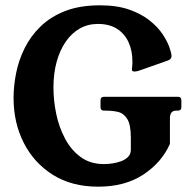

<svg xmlns="http://www.w3.org/2000/svg" viewBox="-20 -691 719 722"><path d="M181 -362Q181 -313 191.5 -262.5Q202 -212 225 -169Q248 -126 284 -100Q320 -74 371 -74Q386 -74 403 -76.5Q420 -79 436 -85Q452 -91 462 -101.5Q472 -112 472 -128V-173Q472 -223 458 -244.5Q444 -266 422.5 -270.5Q401 -275 378 -275H371Q358 -275 358 -288V-314Q358 -327 371 -327H649Q662 -327 662 -314V-288Q662 -275 649 -275H642Q619 -275 619 -246V-150Q588 -80 519 -34.5Q450 11 349 11Q250 11 179 -33.5Q108 -78 69.5 -153.5Q31 -229 31 -323Q31 -367 40.5 -415.5Q50 -464 72.5 -509.5Q95 -555 132.5 -591.5Q170 -628 225 -649.5Q280 -671 356 -671Q420 -671 465.5 -655Q511 -639 542 -614.5Q573 -590 591 -563Q609 -536 617 -513.4Q625 -490.8 625 -480Q625 -468 610 -463L502 -425Q498 -424 494.5 -423Q491 -422 487 -422Q483 -422 479.5 -423Q476 -424 476 -430Q476 -435 477 -441.5Q478 -448 478 -459Q478 -500 463.5 -532Q449 -564 420.3 -582.5Q391.6 -601 348 -601Q310 -601 279.5 -583.5Q249 -566 227 -534Q205 -502 193 -458.5Q181 -415 181 -362Z"/></svg>

Font: Young Serif Light
Style: Regular
Weight: 300
Designer: Bastien Sozeau
Foundry: NBR — Bastien Sozeau
Version: Version 5.001